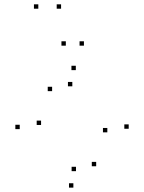

<svg xmlns="http://www.w3.org/2000/svg" viewBox="-20 -836 660 878"><path d="M568.5 -247.2V-267.2H548.5V-247.2ZM326.7 -515.3V-535.3H306.7V-515.3ZM70.2 -245.5V-265.5H50.2V-245.5ZM315.5 22V2H295.5V22ZM167.8 -264.5V-284.5H147.8V-264.5ZM218.3 -419.2V-439.2H198.3V-419.2ZM310.7 -441.3V-461.3H290.7V-441.3ZM470.8 -230.8V-250.8H450.8V-230.8ZM419.8 -75.7V-95.7H399.8V-75.7ZM327.5 -53.3V-73.3H307.5V-53.3ZM259.3 -796.2V-816.2H239.3V-796.2ZM155.2 -796.2V-816.2H135.2V-796.2ZM281 -627.2V-647.2H261V-627.2ZM363.8 -627.2V-647.2H343.8V-627.2Z"/></svg>

Font: Monaspace Argon Dots Var
Style: Regular
Weight: 400
Designer: Riley Cran and the Lettermatic Team
Version: Version 1.100 (Monaspace Argon Dots)